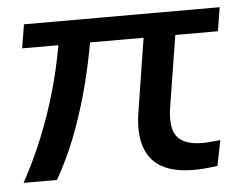

<svg xmlns="http://www.w3.org/2000/svg" viewBox="-42 -541 756 597"><g transform="rotate(-5 336.0 -242.5)"><path d="M541 6Q478 6 440 -15.5Q402 -37 388 -80Q374 -123 383 -183L420 -417H253Q238 -334 218 -261.5Q198 -189 172.5 -124Q147 -59 113 0H9Q46 -68 73.5 -136Q101 -204 121 -273.5Q141 -343 154 -417H41L53 -491H664L652 -417H519L483 -192Q479 -164 481 -142.5Q483 -121 493 -106Q503 -91 523.5 -83Q544 -75 575 -75Q587 -75 600.5 -76.5Q614 -78 630 -79L614 0Q592 3 574.5 4.5Q557 6 541 6Z"/></g></svg>

Font: Nunito Sans 10pt SemiExpanded Medium
Style: Italic
Weight: 500
Width: 6
Italic angle: -9°
Designer: Vernon Adams
Foundry: Vernon Adams
Version: Version 3.101;gftools[0.9.27]